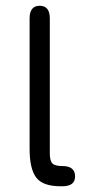

<svg xmlns="http://www.w3.org/2000/svg" viewBox="-20 -648 319 668"><path d="M197.3 0H190.4Q128.9 0 106 -30.3Q83 -60.5 83 -129.9V-584Q83 -627.9 118.2 -627.9Q153.3 -627.9 153.3 -584V-115.2Q153.3 -88.9 162.1 -79.6Q170.9 -70.3 197.3 -70.3Q241.2 -70.3 241.2 -34.2Q241.2 0 197.3 0Z"/></svg>

Font: Jura
Style: DemiBold
Weight: 600
Version: Version 2.4